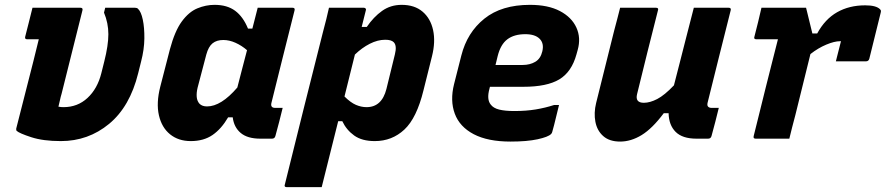

<svg xmlns="http://www.w3.org/2000/svg" viewBox="-20 -572 3654 792"><path d="M114 -540H312Q323 -540 320 -529Q299 -443 277 -357Q255 -271 234 -185Q230 -172 227.5 -159.5Q225 -147 221 -132Q226 -131 231.5 -130.5Q237 -130 242 -130Q300 -130 341 -168Q382 -206 398 -270L410 -318Q427 -385 427 -431Q427 -477 409 -520L414 -540H537Q545 -540 549 -536Q562 -524 569 -491Q576 -458 575.5 -413Q575 -368 562 -318L550 -270Q516 -132 430 -61Q344 10 231 10Q158 10 109 -6Q60 -22 49 -32Q46 -35 47 -42Q70 -134 94 -226.5Q118 -319 140 -410H92Q81 -410 84 -421Q89 -442 98 -476Q107 -510 114 -540Z M865 -552Q917 -552 950 -527.5Q983 -503 1003 -454H1021Q1026 -473 1031 -493Q1036 -513 1043 -540H1187Q1198 -540 1195 -529Q1171 -433 1145.5 -332Q1120 -231 1100 -149Q1094 -127 1115 -127H1146Q1139 -98 1131.5 -69Q1124 -40 1116 -11Q1113 0 1102 0H1054Q1001 0 973 -23.5Q945 -47 940 -88H921Q893 -40 856.5 -15Q820 10 767 10Q716 10 681.5 -18Q647 -46 635.5 -96.5Q624 -147 641 -214L681 -369Q701 -444 730 -483.5Q759 -523 794 -537.5Q829 -552 865 -552ZM803 -144Q814 -133 834 -133Q892 -133 959 -211Q969 -250 979 -288.5Q989 -327 999 -365Q977 -384 951.5 -395.5Q926 -407 901 -407Q874 -407 857 -393.5Q840 -380 831 -347L795 -210Q790 -189 791.5 -172Q793 -155 803 -144Z M1337 -540H1481Q1486 -540 1488.5 -536.5Q1491 -533 1489 -529Q1481 -496 1472 -461H1493Q1521 -502 1556 -527Q1591 -552 1637 -552Q1690 -552 1723 -524Q1756 -496 1766.5 -448Q1777 -400 1762 -340L1727 -200Q1699 -85 1648 -37.5Q1597 10 1526 10Q1473 10 1441 -13Q1409 -36 1392 -72H1375Q1358 -4 1341 64Q1324 132 1307 200H1163Q1151 200 1155 189Q1194 32 1233 -125Q1272 -282 1312 -439Q1320 -468 1326 -493Q1332 -518 1337 -540ZM1569 -408Q1538 -408 1505.5 -391.5Q1473 -375 1444 -347Q1433 -304 1422.5 -260.5Q1412 -217 1401 -174Q1426 -149 1448 -139.5Q1470 -130 1492 -130Q1555 -130 1574 -205L1609 -348Q1618 -384 1604 -398Q1594 -408 1569 -408Z M2166 -552Q2241 -552 2289.5 -526.5Q2338 -501 2357.5 -458.5Q2377 -416 2363 -366L2358 -348Q2338 -275 2287 -244.5Q2236 -214 2139 -214H2001L1999 -206Q1987 -162 2004 -141Q2015 -126 2039 -120Q2063 -114 2102 -114Q2150 -114 2189.5 -120.5Q2229 -127 2266 -139H2286Q2279 -112 2272.5 -84Q2266 -56 2258 -28Q2257 -23 2253 -19Q2241 -7 2197.5 2.5Q2154 12 2086 12Q1992 12 1934 -18.5Q1876 -49 1856 -103Q1836 -157 1853 -225L1883 -343Q1907 -438 1978 -495Q2049 -552 2166 -552ZM2147 -431Q2101 -431 2073 -410Q2045 -389 2033 -341L2024 -304H2136Q2166 -304 2188 -317Q2210 -330 2217 -360Q2225 -393 2206 -412Q2187 -431 2147 -431Z M2538 -540H2686Q2698 -540 2694 -529Q2672 -442 2650.5 -356.5Q2629 -271 2608 -184Q2599 -148 2636 -148Q2661 -148 2691 -163.5Q2721 -179 2760 -220Q2772 -266 2783.5 -311.5Q2795 -357 2809 -411.5Q2823 -466 2842 -540H2986Q2997 -540 2994 -529Q2970 -433 2944.5 -332Q2919 -231 2899 -149Q2896 -137 2901 -132Q2906 -127 2915 -127H2945Q2938 -98 2930.5 -69Q2923 -40 2915 -11Q2912 0 2901 0H2853Q2795 0 2767 -28Q2739 -56 2738 -105H2718Q2671 -42 2627 -15Q2583 12 2538 12Q2494 12 2468.5 -10.5Q2443 -33 2436 -69.5Q2429 -106 2439 -147Q2457 -221 2476 -295.5Q2495 -370 2513 -444Q2520 -470 2526.5 -495Q2533 -520 2538 -540Z M3121 -540H3305Q3305 -540 3309.5 -522Q3314 -504 3320 -479Q3326 -454 3331 -434H3351Q3383 -493 3433 -521.5Q3483 -550 3549 -550Q3594 -550 3610 -534Q3614 -530 3614 -526.5Q3614 -523 3613 -520L3566 -330Q3563 -319 3552 -319H3428L3433 -339Q3437 -355 3441 -370.5Q3445 -386 3449 -402H3445Q3422 -402 3388.5 -388Q3355 -374 3323 -349Q3309 -292 3292.5 -225.5Q3276 -159 3261 -98Q3254 -71 3247.5 -46.5Q3241 -22 3236 0H3097Q3086 0 3089 -11Q3099 -52 3112 -103.5Q3125 -155 3138.5 -210.5Q3152 -266 3165.5 -317.5Q3179 -369 3189 -410H3100Q3088 -410 3092 -421Q3100 -451 3107 -480.5Q3114 -510 3121 -540Z"/></svg>

Font: Recursive Mn Lnr St XBd
Style: Italic
Weight: 800
Italic angle: -15°
Monospace: yes
Version: Version 1.079;hotconv 1.0.112;makeotfexe 2.5.65598; ttfautoh